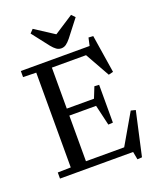

<svg xmlns="http://www.w3.org/2000/svg" viewBox="-181 -1079 1027 1241"><g transform="rotate(-20 333.0 -458.0)"><path d="M32 -42 122 -44V-696L32 -698V-740H505L517 -794L549 -792L590 -531L558 -523L463 -692H228V-410H415L445 -485L477 -483V-223L445 -221L412 -362H228V-48H491L612 -257L644 -249L577 52L545 54L535 0H32ZM329 -788Q311 -788 296 -798.5Q281 -809 264 -830L174 -946L197 -970L328 -885H330L461 -970L484 -946L394 -830Q377 -809 362 -798.5Q347 -788 329 -788Z"/></g></svg>

Font: Minipax
Style: Regular
Weight: 400
Designer: Raphaël Ronot, Igor Stepanchenko (Cyrillic)
Foundry: steppetype
Version: Version 1.002